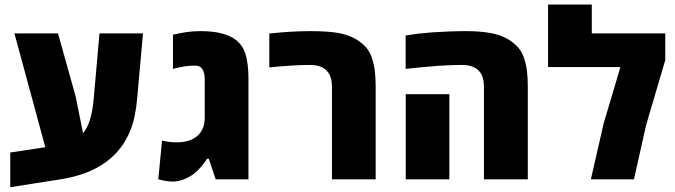

<svg xmlns="http://www.w3.org/2000/svg" viewBox="-20 -777 2923 832"><path d="M24.4 34.2V-116.2L128.9 -131.8Q140.6 -133.8 152.6 -135.5Q164.6 -137.2 176.3 -139.2L42.5 -632.3H231.4L308.1 -357.9L339.8 -199.7Q376 -241.7 385.7 -345.2L411.1 -632.3H599.6L574.7 -354Q567.4 -268.6 546.4 -215.8Q477.5 -37.1 242.7 0Q188 8.3 133.5 17.1Q79.1 25.9 24.4 34.2Z M728 9.8Q702.6 9.8 666 0L682.1 -167.5Q715.3 -160.2 744.6 -160.2Q807.1 -160.2 839.4 -191.9Q867.2 -219.7 867.2 -268.1V-431.6Q867.2 -492.7 826.7 -492.7Q801.8 -492.7 779.3 -489.3Q756.8 -485.8 729.5 -478.5V-626.5Q792 -642.1 847.7 -642.1Q904.3 -642.1 941.9 -631.8Q979.5 -621.6 1001.5 -604.5Q1034.7 -579.1 1045.7 -535.9Q1056.6 -492.7 1056.6 -440.4V0H914.6L884.8 -88.9H876.5Q870.6 -76.7 854 -57.1Q837.4 -37.6 821.3 -24.9Q805.2 -11.7 779.5 -1Q753.9 9.8 728 9.8Z M1418.5 0V-401.4Q1418.5 -465.3 1374.5 -485.8Q1353.5 -495.6 1322.8 -495.6Q1286.6 -495.6 1242.7 -492.9Q1198.7 -490.2 1147 -484.9V-631.8Q1246.6 -642.1 1322.8 -642.1Q1398.4 -642.1 1441.7 -634.8Q1484.9 -627.4 1514.2 -611.8Q1543 -596.2 1561.8 -576.7Q1580.6 -557.1 1590.8 -528.3Q1600.6 -499 1604.2 -470Q1607.9 -440.9 1607.9 -401.4V0Z M2077.1 0V-401.4Q2077.1 -459 2042 -481Q2019.5 -495.6 1981.4 -495.6Q1934.6 -495.6 1878.7 -491.7Q1822.8 -487.8 1737.8 -478.5V-623.5Q1792 -632.3 1852.1 -636.7Q1887.2 -639.2 1924.1 -640.6Q1960.9 -642.1 2000 -642.1Q2116.7 -642.1 2172.9 -611.8Q2201.7 -596.2 2220.7 -576.4Q2239.7 -556.6 2250 -527.8Q2259.8 -499 2263.4 -470Q2267.1 -440.9 2267.1 -401.4V0ZM1738.3 0V-368.7H1927.2V0Z M2540.5 0 2595.7 -241.7 2668.5 -486.3H2355V-757.3H2544.4V-632.3H2862.8V-516.6L2779.8 -234.9L2727.1 0Z"/></svg>

Font: Open Sans ExtraBold
Style: Regular
Weight: 800
Designer: Monotype Design Team
Foundry: Monotype Imaging Inc.
Version: Version 3.003; ttfautohint (v1.8.4)